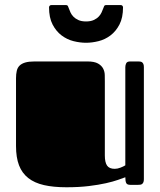

<svg xmlns="http://www.w3.org/2000/svg" viewBox="-20 -749 648 778"><path d="M404.8 -119.1Q404.8 -91.3 413.8 -78.1Q422.9 -64.9 444.8 -64.9Q456.1 -64.9 468.5 -69.8Q481 -74.7 487.8 -79.1V-477.1Q487.8 -485.4 491.5 -492.7Q495.1 -500 507.8 -500H539.1Q543.5 -500 547.9 -499.5Q552.2 -499 555.4 -496.8Q558.6 -494.6 560.8 -490Q563 -485.4 563 -477.1V-22.9Q563 -14.6 560.8 -10Q558.6 -5.4 555.4 -3.2Q552.2 -1 547.9 -0.5Q543.5 0 539.1 0H507.8Q495.1 0 491.5 -7.3Q487.8 -14.6 487.8 -30.8Q477.1 -26.9 457.8 -20Q438.5 -13.2 409.2 -6.6Q379.9 0 340.1 4.9Q300.3 9.8 249 9.8Q196.3 9.8 158 1Q119.6 -7.8 94.5 -27.6Q69.3 -47.4 57.1 -79.1Q44.9 -110.8 44.9 -157.2V-432.1Q44.9 -448.7 47.9 -461.7Q50.8 -474.6 59.1 -482.9Q67.4 -491.2 82 -495.6Q96.7 -500 120.1 -500H334Q362.3 -500 377 -491.7Q391.6 -483.4 397.9 -471.2Q404.3 -459 404.5 -444.8Q404.8 -430.7 404.8 -418.9ZM328.6 -662.1Q347.7 -662.1 360.1 -668Q372.6 -673.8 380.1 -681.9Q387.7 -689.9 391.6 -698.7Q395.5 -707.5 397.5 -712.9Q399.9 -719.2 401.9 -723.9Q403.8 -728.5 410.6 -728.5H468.8Q474.1 -728.5 476.3 -725.3Q478.5 -722.2 478.5 -719.7Q478.5 -677.2 464.1 -649.7Q449.7 -622.1 427.7 -605.5Q405.8 -588.9 379.4 -582.3Q353 -575.7 328.6 -575.7Q304.2 -575.7 277.8 -582.3Q251.5 -588.9 229.5 -605.5Q207.5 -622.1 193.1 -649.7Q178.7 -677.2 178.7 -719.7Q178.7 -722.2 180.9 -725.3Q183.1 -728.5 188.5 -728.5H246.6Q253.4 -728.5 255.4 -723.9Q257.3 -719.2 259.8 -712.9Q261.7 -707.5 265.6 -698.7Q269.5 -689.9 277.1 -681.9Q284.7 -673.8 297.1 -668Q309.6 -662.1 328.6 -662.1Z"/></svg>

Font: Fascinate Cyrillic
Style: Regular
Weight: 900
Designer: Denis Ignatov
Foundry: Astigmatic (AOETI)
Version: Version 1.00 November 30, 2018, initial release